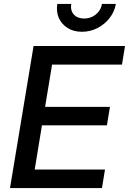

<svg xmlns="http://www.w3.org/2000/svg" viewBox="-20 -963 660 983"><path d="M31.2 0 151.9 -727.5H620.1L604.5 -632.3H246.6L210.9 -416H543L527.3 -321.3H194.8L157.7 -95.2H517.6L502 0ZM399.4 -800.3Q356.9 -800.3 326.2 -819.6Q295.4 -838.9 281.2 -870.8Q267.1 -902.8 273.4 -942.9H344.7Q339.4 -909.7 357.9 -888.9Q376.5 -868.2 410.6 -868.2Q433.6 -868.2 452.9 -877.7Q472.2 -887.2 485.4 -904.1Q498.5 -920.9 502 -942.9H573.2Q566.4 -903.3 541.3 -870.8Q516.1 -838.4 479 -819.3Q441.9 -800.3 399.4 -800.3Z"/></svg>

Font: Inter 20pt Medium
Style: Italic
Weight: 500
Italic angle: -9.3988°
Version: Version 4.001;git-66647c0bb